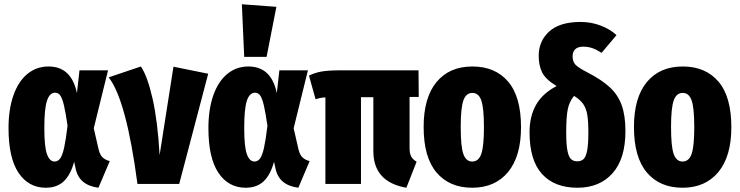

<svg xmlns="http://www.w3.org/2000/svg" viewBox="-20 -863 3472 901"><path d="M341 -426 353 -533H487L420 -261L443 -161Q449 -136 462 -124Q475 -112 495 -107L442 18Q396 12 369 -11Q342 -34 334 -76L328 -104Q311 -42 279 -12Q247 18 195 18Q114 18 67 -52Q20 -122 20 -262Q20 -350 43 -415.5Q66 -481 108.5 -516Q151 -551 208 -551Q315 -551 341 -426ZM188 -262Q188 -174 200.5 -139.5Q213 -105 236 -105Q252 -105 262.5 -119.5Q273 -134 281 -170Q289 -206 297 -273Q288 -334 280.5 -367Q273 -400 263.5 -414Q254 -428 239 -428Q213 -428 200.5 -390.5Q188 -353 188 -262Z M729 -135 794 -550 957 -517 821 0H625Q573 -394 490 -500L641 -551Q672 -506 696 -400Q720 -294 729 -135Z M1279 -426 1291 -533H1425L1358 -261L1381 -161Q1387 -136 1400 -124Q1413 -112 1433 -107L1380 18Q1334 12 1307 -11Q1280 -34 1272 -76L1266 -104Q1249 -42 1217 -12Q1185 18 1133 18Q1052 18 1005 -52Q958 -122 958 -262Q958 -350 981 -415.5Q1004 -481 1046.5 -516Q1089 -551 1146 -551Q1253 -551 1279 -426ZM1126 -262Q1126 -174 1138.5 -139.5Q1151 -105 1174 -105Q1190 -105 1200.5 -119.5Q1211 -134 1219 -170Q1227 -206 1235 -273Q1226 -334 1218.5 -367Q1211 -400 1201.5 -414Q1192 -428 1177 -428Q1151 -428 1138.5 -390.5Q1126 -353 1126 -262ZM1277 -831 1231 -596H1126L1115 -843Z M1935 -104 1887 18Q1732 -9 1732 -154V-407H1674V0H1507V-406Q1482 -405 1461 -397L1430 -508Q1455 -521 1487 -527Q1519 -533 1579 -533H1944L1945 -408H1902V-168Q1902 -143 1909.5 -129Q1917 -115 1935 -104Z M2425 -266Q2425 -129 2364 -55.5Q2303 18 2196 18Q2089 18 2028.5 -53.5Q1968 -125 1968 -267Q1968 -405 2028.5 -478Q2089 -551 2197 -551Q2304 -551 2364.5 -480Q2425 -409 2425 -266ZM2142 -267Q2142 -175 2154.5 -140Q2167 -105 2196 -105Q2226 -105 2238.5 -140.5Q2251 -176 2251 -266Q2251 -357 2238.5 -392Q2226 -427 2197 -427Q2167 -427 2154.5 -391.5Q2142 -356 2142 -267Z M2915 -248Q2915 -118 2854.5 -50Q2794 18 2690 18Q2582 18 2523.5 -46.5Q2465 -111 2465 -242Q2465 -317 2495.5 -371Q2526 -425 2592 -459Q2541 -490 2524.5 -522.5Q2508 -555 2508 -601Q2508 -670 2557 -715Q2606 -760 2705 -760Q2755 -760 2800 -742.5Q2845 -725 2873 -698L2803 -615Q2780 -630 2760 -637Q2740 -644 2717 -644Q2692 -644 2679.5 -632Q2667 -620 2667 -599Q2667 -575 2679.5 -560.5Q2692 -546 2737 -523Q2803 -489 2841.5 -453.5Q2880 -418 2897.5 -369Q2915 -320 2915 -248ZM2741 -241Q2741 -294 2736 -324Q2731 -354 2717 -374.5Q2703 -395 2674 -413Q2652 -387 2644.5 -351Q2637 -315 2637 -241Q2637 -187 2642.5 -157.5Q2648 -128 2659 -117Q2670 -106 2689 -106Q2708 -106 2719 -117Q2730 -128 2735.5 -157.5Q2741 -187 2741 -241Z M3412 -266Q3412 -129 3351 -55.5Q3290 18 3183 18Q3076 18 3015.5 -53.5Q2955 -125 2955 -267Q2955 -405 3015.5 -478Q3076 -551 3184 -551Q3291 -551 3351.5 -480Q3412 -409 3412 -266ZM3129 -267Q3129 -175 3141.5 -140Q3154 -105 3183 -105Q3213 -105 3225.5 -140.5Q3238 -176 3238 -266Q3238 -357 3225.5 -392Q3213 -427 3184 -427Q3154 -427 3141.5 -391.5Q3129 -356 3129 -267Z"/></svg>

Font: Fira Sans Compressed ExtraBold
Style: Regular
Weight: 800
Width: 1
Designer: bBox Type GmbH & Carrois Corporate GbR & Edenspiekermann AG
Foundry: bBox Type GmbH & Carrois Corporate GbR & Edenspiekermann AG
Version: Version 4.301